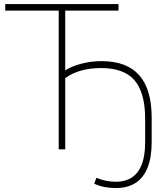

<svg xmlns="http://www.w3.org/2000/svg" viewBox="-20 -739 833 950"><path d="M446.3 169.9 457 140.6Q502.9 160.2 553.7 160.2Q625 160.2 661.6 111.3Q698.2 62.5 698.2 -36.1V-150.4Q698.2 -280.3 646 -341.3Q593.8 -402.3 480.5 -402.3Q371.1 -402.3 302.7 -352.5V0H270.5V-686.5H5.9V-718.8H566.4V-686.5H302.7V-390.6Q334 -411.1 382.3 -423.8Q430.7 -436.5 482.4 -436.5Q607.4 -436.5 668.9 -366.7Q730.5 -296.9 730.5 -156.2V-36.1Q730.5 39.1 710.4 89.8Q690.4 140.6 650.9 166Q611.3 191.4 553.7 191.4Q491.2 191.4 446.3 169.9Z"/></svg>

Font: Min Sans VF VF
Style: Regular
Weight: 400
Designer: Jinseong-Kim, NotoSansCJK, Nunito
Foundry: Jinseong-Kim
Version: Version 1.420;Glyphs 3.1.2 (3151)